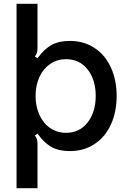

<svg xmlns="http://www.w3.org/2000/svg" viewBox="-20 -783 679 1009"><path d="M67 206V-763H177V-530Q177 -515 174 -505Q171 -495 163 -486L177 -477Q213 -526 251.5 -547Q290 -568 347 -568Q420 -568 476 -531.5Q532 -495 562.5 -429Q593 -363 593 -279Q593 -194 562.5 -128Q532 -62 476 -25.5Q420 11 347 11Q290 11 251.5 -10Q213 -31 177 -81L163 -71Q171 -61 174 -51.5Q177 -42 177 -27V206ZM483 -279Q483 -364 440.5 -418Q398 -472 327 -472Q281 -472 244.5 -447.5Q208 -423 187.5 -379Q167 -335 167 -279Q167 -223 187.5 -178.5Q208 -134 244.5 -109.5Q281 -85 327 -85Q398 -85 440.5 -139.5Q483 -194 483 -279Z"/></svg>

Font: Open Sauce Sans Medium
Style: Regular
Weight: 500
Designer: Alfredo Marco Pradil
Foundry: Creative Sauce Fz LLC
Version: Version 1.477